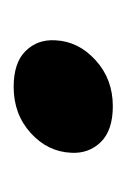

<svg xmlns="http://www.w3.org/2000/svg" viewBox="26 -356 182 274"><g transform="rotate(-90 117.0 -219.0)"><path d="M102.5 -149Q68 -149 51.2 -166.2Q34.5 -183.5 36 -208.5Q37.5 -242 64.2 -266.2Q91 -290.5 130 -290.5Q164.5 -290.5 181.2 -273.5Q198 -256.5 196.5 -231Q195 -198 168 -173.5Q141 -149 102.5 -149Z"/></g></svg>

Font: Fraunces 144pt SuperSoft SemiBold
Style: Italic
Weight: 600
Italic angle: -16°
Version: Version 1.000;[b76b70a41]